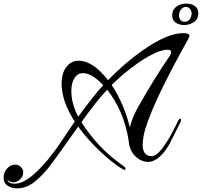

<svg xmlns="http://www.w3.org/2000/svg" viewBox="-317 -883 1121 1066"><path d="M-221 163Q-250 163 -270 151Q-297 136 -297 104Q-297 76 -279 54Q-259 31 -233 31Q-214 31 -200 45Q-188 59 -188 73Q-188 98 -207 114Q-223 129 -243 129Q-262 129 -276 115Q-270 137 -235 137Q-182 137 -109 66Q-82 40 -51.5 3.5Q-21 -33 12 -81Q34 -113 55 -144.5Q76 -176 98 -208Q25 -320 25 -419Q25 -476 51 -511Q78 -546 120 -546Q198 -546 283 -438Q379 -537 479 -606Q613 -699 700 -699Q735 -699 735 -684Q735 -680 732 -674Q507 -271 480 -127Q478 -113 476.5 -101Q475 -89 475 -79Q475 -16 526 -16Q578 -16 672 -212Q676 -222 683 -224H684Q688 -224 688 -217Q688 -211 683 -201Q655 -145 638.5 -112Q622 -79 616 -70Q588 -26 560 -5Q532 16 505 16Q471 16 440 -10Q401 -44 397 -105Q370 -269 278 -385Q246 -351 210.5 -306Q175 -261 135 -205Q181 -132 240.5 -70Q300 -8 373 42Q380 46 380 52Q380 60 374 60Q371 60 365 57Q337 40 307 16.5Q277 -7 244 -38Q207 -72 175.5 -107.5Q144 -143 117 -180Q49 -84 9.5 -29Q-30 26 -41 40Q-123 142 -182 157Q-201 163 -221 163ZM404 -176Q410 -202 421.5 -230.5Q433 -259 450 -289Q536 -442 623 -569Q633 -583 633 -594Q633 -607 614 -607Q556 -607 449 -533Q406 -503 370 -472.5Q334 -442 303 -411Q371 -309 404 -176ZM117 -235Q156 -288 190.5 -332Q225 -376 256 -410Q193 -477 144 -477Q114 -477 97 -450Q79 -422 79 -378Q79 -309 117 -235ZM705 -744Q679 -744 659 -757Q639 -770 639 -797Q639 -829 662.5 -846Q686 -863 717 -863Q747 -863 765.5 -849Q784 -835 784 -810Q784 -776 759 -760Q734 -744 705 -744ZM708 -762Q728 -762 737.5 -778Q747 -794 747 -807Q747 -824 737.5 -834.5Q728 -845 715 -845Q701 -845 689 -831.5Q677 -818 677 -798Q677 -783 685 -772.5Q693 -762 708 -762Z"/></svg>

Font: Carattere
Style: Regular
Weight: 400
Designer: Robert E. Leuschke
Foundry: Robert E. Leuschke
Version: Version 1.010; ttfautohint (v1.8.3)